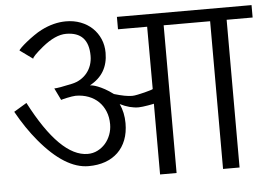

<svg xmlns="http://www.w3.org/2000/svg" viewBox="-50 -753 1155 820"><g transform="rotate(-5 528.0 -343.5)"><path d="M1056.2 -633.3H944.8V0H874V-633.3H674.8V0H604V-303.2Q604 -303.2 596.2 -301.5Q588.4 -299.8 577.6 -298.1Q566.9 -296.4 555.7 -294.9Q544.4 -293.5 538.1 -293.5Q500 -293.5 458.5 -314.5Q476.1 -276.4 476.1 -231.4Q476.1 -190.9 463.9 -159.4Q451.7 -127.9 429 -106.2Q406.2 -84.5 374.5 -73.2Q342.8 -62 303.2 -62Q202.6 -62 94.2 -191.9Q47.9 -247.1 6.8 -320.8L62 -354Q186.5 -114.3 304.2 -114.3Q326.7 -114.3 346.2 -124Q365.7 -133.8 379.9 -149.9Q394 -166 402.1 -187.5Q410.2 -209 410.2 -232.4Q410.2 -262.7 400.1 -287.4Q390.1 -312 372.1 -329.6Q354 -347.2 328.9 -356.7Q303.7 -366.2 273.9 -366.2Q268.1 -366.2 257.6 -364.5Q247.1 -362.8 236.8 -360.6Q226.6 -358.4 218.8 -356.4Q210.9 -354.5 210.9 -354L186 -405.3Q203.1 -405.3 262.7 -418.5Q283.2 -422.9 299.8 -433.1Q316.4 -443.4 328.1 -458Q339.8 -472.7 346.2 -491.2Q352.5 -509.8 352.5 -530.8Q352.5 -633.3 256.3 -633.3Q210 -633.3 153.3 -586.9Q107.4 -548.8 107.4 -539.6L52.2 -579.6Q52.2 -582.5 62.3 -592.3Q72.3 -602.1 87.4 -614.3Q102.5 -626.5 120.4 -638.9Q138.2 -651.4 153.8 -659.2Q207.5 -686.5 260.3 -686.5Q294.4 -686.5 323.5 -675.3Q352.5 -664.1 373.3 -644.3Q394 -624.5 405.8 -597.4Q417.5 -570.3 417.5 -538.1Q417.5 -447.3 338.9 -405.3Q342.3 -405.3 350.8 -403.6Q359.4 -401.9 372.1 -397Q384.8 -392.1 401.4 -383.1Q418 -374 437.5 -359.4Q486.3 -344.7 514.6 -344.7Q523.4 -344.7 538.6 -347.9Q553.7 -351.1 568.4 -354.7Q583 -358.4 593.8 -361.8Q604.5 -365.2 604.5 -366.2L604 -633.3H479V-686.5H1056.2Z"/></g></svg>

Font: SakalBharati
Style: Regular
Weight: 400
Designer: CDAC GIST
Foundry: CDAC
Version: 13.02